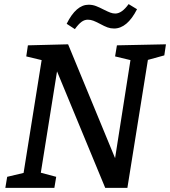

<svg xmlns="http://www.w3.org/2000/svg" viewBox="-20 -916 829 936"><path d="M550 -695 789 -700 781 -646 701 -624 601 0H493L258 -568L179 -74L254 -54L245 0H6L15 -54L95 -73L183 -623L108 -641L116 -695L312 -700L541 -145L616 -623L541 -641ZM305 -800Q351 -893 412 -893Q431 -893 448 -886.5Q465 -880 486 -869Q506 -859 518 -854.5Q530 -850 542 -850Q574 -850 607 -896L648 -871Q600 -777 536 -777Q519 -777 504 -782.5Q489 -788 467 -800Q448 -810 435 -815Q422 -820 408 -820Q392 -820 377.5 -809.5Q363 -799 345 -774Z"/></svg>

Font: Bitter Pro Medium
Style: Italic
Weight: 500
Italic angle: -9°
Designer: Sol Matas, and Bitter project Authors
Foundry: Sol Matas
Version: Version 1.010